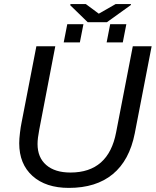

<svg xmlns="http://www.w3.org/2000/svg" viewBox="-20 -916 767 946"><path d="M319.3 9.8Q205.6 9.8 140.1 -49.1Q74.7 -107.9 74.7 -210.4Q74.7 -231.9 78.4 -262Q82 -292 85.9 -310.1L159.2 -688H252.4L173.3 -276.4Q165 -233.9 165 -206.5Q165 -140.1 207.8 -103Q250.5 -65.9 327.1 -65.9Q514.6 -65.9 552.2 -264.2L634.3 -688H727.1L644 -258.8Q617.7 -125.5 535.6 -57.9Q453.6 9.8 319.3 9.8ZM549.8 -896H625.5L624.5 -891.1L506.8 -806.6H412.1L326.2 -890.1L327.1 -896H402.8L466.8 -848.6ZM505.4 -707 522.9 -796.9H602.5L585 -707ZM293.9 -707 311.5 -796.9H391.1L373.5 -707Z"/></svg>

Font: Liberation Sans
Style: Italic
Weight: 400
Italic angle: -12°
Designer: Steve Matteson
Foundry: Ascender Corporation
Version: Version 2.1.5